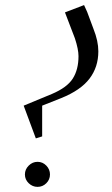

<svg xmlns="http://www.w3.org/2000/svg" viewBox="-20 -729 442 756"><path d="M73.2 -313 184.1 -358.9Q244.1 -384.3 266.6 -419.7Q289.1 -455.1 289.1 -507.8Q289.1 -534.7 274.9 -578.1L235.8 -680.2L311 -709L323.2 -682.1L348.1 -615.2Q367.2 -567.4 367.2 -526.9Q367.2 -464.8 332.3 -419.2Q297.4 -373.5 221.2 -342.8L146 -313V-191.9L121.1 -184.1ZM93 -7.6Q78.1 -22 78.1 -42Q78.1 -62 93 -76.9Q107.9 -91.8 127.9 -91.8Q147.9 -91.8 162.4 -76.9Q176.8 -62 176.8 -42Q176.8 -22 162.4 -7.6Q147.9 6.8 127.9 6.8Q107.9 6.8 93 -7.6Z"/></svg>

Font: Dehuti Alt
Style: Book
Weight: 400
Version: Version 1.2